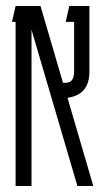

<svg xmlns="http://www.w3.org/2000/svg" viewBox="-20 -620 351 640"><path d="M32 0V-547H20L32 -600H115L190 -344H199Q227 -344 227 -381V-547H199L211 -600H278V-381Q278 -304 205 -294L291 0H238L85 -521V0Z"/></svg>

Font: Karantina Light
Style: Regular
Weight: 300
Designer: Rony Koch
Foundry: Rony Koch
Version: Version 1.000; ttfautohint (v1.8.3)